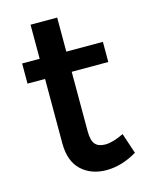

<svg xmlns="http://www.w3.org/2000/svg" viewBox="-103 -724 614 795"><g transform="rotate(-15 203.5 -326.5)"><path d="M30.8 -425.8V-512.2H106V-658.2H220.2V-512.2H377V-425.8H220.2V-170.9Q220.2 -131.3 234.1 -115.2Q248 -99.1 276.9 -99.1Q310.1 -99.1 356.9 -122.1L386.2 -34.2Q320.3 4.9 254.9 4.9Q189.9 4.9 147.9 -33.9Q106 -72.8 106 -149.9V-425.8Z"/></g></svg>

Font: Trueno
Style: Regular
Weight: 400
Designer: Julieta Ulanovsky
Foundry: Julieta Ulanovsky
Version: Version 3.001b | FøM Fix